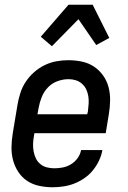

<svg xmlns="http://www.w3.org/2000/svg" viewBox="-20 -782 540 810"><path d="M202 8Q173 8 145 2Q117 -4 94.5 -19Q72 -34 57 -57Q42 -80 35 -106.5Q28 -133 28.5 -162Q29 -191 34 -221L54 -341Q58 -365 66 -390Q74 -415 89 -437.5Q104 -460 124.5 -478Q145 -496 169 -507.5Q193 -519 218 -523.5Q243 -528 268 -528Q298 -528 326 -522Q354 -516 376.5 -501Q399 -486 415 -463.5Q431 -441 438 -414Q445 -387 444.5 -358Q444 -329 439 -299L426 -220H125L123 -207Q120 -191 119.5 -174.5Q119 -158 122 -142.5Q125 -127 131.5 -113.5Q138 -100 150 -90Q162 -80 177.5 -76Q193 -72 209 -72Q227 -72 245 -75.5Q263 -79 279.5 -89Q296 -99 307.5 -115Q319 -131 322 -149H412Q408 -126 397.5 -104Q387 -82 371.5 -63Q356 -44 335.5 -30Q315 -16 293 -7.5Q271 1 247.5 4.5Q224 8 202 8ZM348 -300 351 -313Q353 -329 354 -345Q355 -361 352.5 -376.5Q350 -392 343.5 -405.5Q337 -419 325.5 -429Q314 -439 299.5 -443.5Q285 -448 269 -448Q246 -448 222.5 -439.5Q199 -431 182 -413Q165 -395 156 -372.5Q147 -350 143 -327L138 -300ZM199 -587 152 -627 269 -762H371L441 -622L386 -592L311 -701Z"/></svg>

Font: Iosevka Medium Oblique
Style: Regular
Weight: 500
Italic angle: -9°
Monospace: yes
Designer: Belleve Invis
Foundry: Belleve Invis
Version: Version 32.5.0; ttfautohint (v1.8.4)